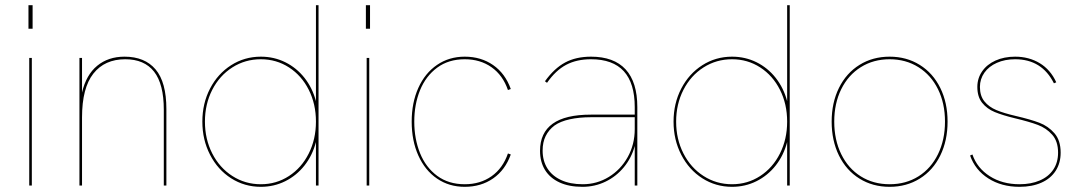

<svg xmlns="http://www.w3.org/2000/svg" viewBox="-20 -717 4186 742"><path d="M93 -493H103V0H93ZM90 -697H106V-606H90Z M287 -493H297V-359.5Q313 -428 355.8 -463Q398.5 -498 461 -498Q539.5 -498 581.2 -448.8Q623 -399.5 623 -295V0H613V-293Q613 -392 575.5 -440Q538 -488 464 -488Q384.5 -488 340.8 -432.5Q297 -377 297 -263V0H287Z M762 -247Q762 -317.5 791.8 -374.8Q821.5 -432 873.2 -465Q925 -498 988 -498Q1039 -498 1082.5 -476.5Q1126 -455 1156.8 -416Q1187.5 -377 1201 -326V-697H1211V0H1201V-168Q1187.5 -116.5 1156.8 -77.5Q1126 -38.5 1082.5 -16.8Q1039 5 988 5Q925 5 873.2 -28Q821.5 -61 791.8 -118.8Q762 -176.5 762 -247ZM988 -5Q1048 -5 1096.8 -36.8Q1145.5 -68.5 1173.2 -123.8Q1201 -179 1201 -247Q1201 -315 1173.2 -370Q1145.5 -425 1096.8 -456.5Q1048 -488 988 -488Q927.5 -488 878 -456.5Q828.5 -425 800.2 -369.8Q772 -314.5 772 -247Q772 -179.5 800.2 -124Q828.5 -68.5 878 -36.8Q927.5 -5 988 -5Z M1397 -493H1407V0H1397ZM1394 -697H1410V-606H1394Z M1571 -247Q1571 -320.5 1596.8 -377.5Q1622.5 -434.5 1669 -466.2Q1715.5 -498 1776 -498Q1839 -498 1885.8 -465.5Q1932.5 -433 1954 -373L1943 -369Q1923.5 -426 1879.8 -457Q1836 -488 1776 -488Q1713.5 -488 1669.5 -455.5Q1625.5 -423 1603.2 -368.2Q1581 -313.5 1581 -247Q1581 -180.5 1603.2 -125.2Q1625.5 -70 1669.5 -37.5Q1713.5 -5 1776 -5Q1836 -5 1879.8 -36Q1923.5 -67 1943 -124L1954 -120Q1932.5 -60 1885.8 -27.5Q1839 5 1776 5Q1715.5 5 1669 -26.8Q1622.5 -58.5 1596.8 -115.8Q1571 -173 1571 -247Z M2433 -153Q2420.5 -106.5 2391 -70.8Q2361.5 -35 2320 -15Q2278.5 5 2231 5Q2179 5 2142.2 -12Q2105.5 -29 2086.2 -60.2Q2067 -91.5 2067 -134Q2067 -204 2116 -239Q2164.5 -274 2264 -274H2433V-303Q2433 -488 2264 -488Q2208.5 -488 2168 -466.5Q2127.5 -445 2094 -397L2086 -403Q2122 -453 2164 -475.5Q2206 -498 2264 -498Q2352.5 -498 2397.8 -448.8Q2443 -399.5 2443 -303V0H2433ZM2232 -5Q2286.5 -5 2332.5 -33Q2378.5 -61 2405.8 -109.8Q2433 -158.5 2433 -218V-264H2264Q2218.5 -264 2182 -256Q2145.5 -248 2123 -232Q2100.5 -215 2088.8 -191.2Q2077 -167.5 2077 -135Q2077 -95.5 2095.5 -66.2Q2114 -37 2148.8 -21Q2183.5 -5 2232 -5Z M2583 -247Q2583 -317.5 2612.8 -374.8Q2642.5 -432 2694.2 -465Q2746 -498 2809 -498Q2860 -498 2903.5 -476.5Q2947 -455 2977.8 -416Q3008.5 -377 3022 -326V-697H3032V0H3022V-168Q3008.5 -116.5 2977.8 -77.5Q2947 -38.5 2903.5 -16.8Q2860 5 2809 5Q2746 5 2694.2 -28Q2642.5 -61 2612.8 -118.8Q2583 -176.5 2583 -247ZM2809 -5Q2869 -5 2917.8 -36.8Q2966.5 -68.5 2994.2 -123.8Q3022 -179 3022 -247Q3022 -315 2994.2 -370Q2966.5 -425 2917.8 -456.5Q2869 -488 2809 -488Q2748.5 -488 2699 -456.5Q2649.5 -425 2621.2 -369.8Q2593 -314.5 2593 -247Q2593 -179.5 2621.2 -124Q2649.5 -68.5 2699 -36.8Q2748.5 -5 2809 -5Z M3194 -247Q3194 -320 3222.2 -377.2Q3250.5 -434.5 3301.5 -466.2Q3352.5 -498 3418 -498Q3483.5 -498 3534.5 -466.2Q3585.5 -434.5 3613.8 -377.2Q3642 -320 3642 -247Q3642 -173.5 3613.8 -116Q3585.5 -58.5 3534.5 -26.8Q3483.5 5 3418 5Q3352.5 5 3301.5 -26.8Q3250.5 -58.5 3222.2 -116Q3194 -173.5 3194 -247ZM3418 -5Q3481 -5 3529.5 -35.5Q3578 -66 3605 -121.2Q3632 -176.5 3632 -247Q3632 -317.5 3605 -372.2Q3578 -427 3529.2 -457.5Q3480.5 -488 3418 -488Q3355.5 -488 3306.8 -457.5Q3258 -427 3231 -372.2Q3204 -317.5 3204 -247Q3204 -176.5 3231 -121.2Q3258 -66 3306.5 -35.5Q3355 -5 3418 -5Z M3729 -116 3738 -120Q3756 -67.5 3804.8 -36.2Q3853.5 -5 3920 -5Q3964.5 -5 3998.2 -19.5Q4032 -34 4050.5 -61.5Q4069 -89 4069 -127Q4069 -171 4046.2 -196.5Q4023.5 -222 3991 -234.2Q3958.5 -246.5 3902 -260Q3854.5 -271.5 3824.2 -284Q3794 -296.5 3775.5 -319.8Q3757 -343 3757 -381Q3757 -414.5 3775.5 -441.2Q3794 -468 3827.2 -483Q3860.5 -498 3903 -498Q3956.5 -498 3998.2 -472.8Q4040 -447.5 4062 -399L4053 -395Q4006.5 -488 3903 -488Q3863.5 -488 3832.5 -474.2Q3801.5 -460.5 3784.2 -436Q3767 -411.5 3767 -381Q3767 -346.5 3784.5 -325Q3802 -303.5 3830.8 -291.5Q3859.5 -279.5 3905 -269Q3963 -255.5 3997 -242.5Q4031 -229.5 4055 -202Q4079 -174.5 4079 -127Q4079 -87 4059.8 -57Q4040.5 -27 4004.5 -11Q3968.5 5 3920 5Q3850.5 5 3799.5 -27.5Q3748.5 -60 3729 -116Z"/></svg>

Font: HK Grotesk Thin
Style: Regular
Weight: 100
Designer: Alfredo Marco Pradil
Foundry: Hanken Design Co.
Version: Version 3.001